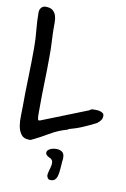

<svg xmlns="http://www.w3.org/2000/svg" viewBox="-93 -715 622 947"><g transform="rotate(10 218.5 -241.0)"><path d="M31.2 -151.4Q31.2 -226.6 33.7 -300.8Q36.1 -375 36.1 -451.2Q36.1 -495.1 31.7 -539.1Q27.3 -583 27.3 -627Q27.3 -640.6 35.6 -650.4Q43.9 -660.2 57.6 -660.2Q81.1 -660.2 92.8 -650.4Q104.5 -640.6 109.4 -626Q114.3 -611.3 114.3 -592.8Q114.3 -574.2 114.3 -556.6Q114.3 -552.7 114.7 -537.1Q115.2 -521.5 116.2 -503.4Q117.2 -485.4 117.7 -469.7Q118.2 -454.1 118.2 -450.2V-418Q118.2 -354.5 116.2 -292Q114.3 -229.5 114.3 -165V-124Q114.3 -119.1 115.7 -110.8Q117.2 -102.5 118.2 -102.5H126L357.4 -194.3Q365.2 -201.2 371.1 -201.7Q377 -202.1 384.8 -202.1Q389.6 -202.1 397.5 -201.7Q405.3 -201.2 412.6 -198.7Q419.9 -196.3 425.3 -191.9Q430.7 -187.5 430.7 -178.7Q430.7 -156.2 406.2 -139.6Q375 -123 341.8 -108.9Q308.6 -94.7 274.4 -85.9L269.5 -82Q222.7 -69.3 182.1 -44.9Q141.6 -20.5 97.7 0H88.9Q62.5 0 49.8 -17.6Q37.1 -35.2 33.2 -59.1Q29.3 -83 30.3 -108.9Q31.2 -134.8 31.2 -151.4ZM220.7 176.8Q207 166 210 150.4Q212.9 134.8 217.8 119.1Q222.7 103.5 221.7 89.4Q220.7 75.2 200.2 67.4Q186.5 59.6 185.1 51.3Q183.6 43 189.5 36.1Q195.3 29.3 206.5 25.4Q217.8 21.5 230.5 21.5Q249 21.5 260.3 29.8Q271.5 38.1 271.5 57.6Q271.5 60.5 271.5 65.4Q271.5 70.3 270.5 71.3Q268.6 95.7 267.1 116.2Q265.6 136.7 261.7 150.9Q257.8 165 248.5 172.4Q239.3 179.7 220.7 176.8Z"/></g></svg>

Font: Covered By Your Grace
Style: Regular
Weight: 400
Designer: Kimberly Geswein
Foundry: Kimberly Geswein
Version: Version 1.0